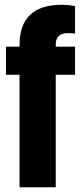

<svg xmlns="http://www.w3.org/2000/svg" viewBox="-20 -786 335 806"><path d="M62 -597Q62 -766 240 -766Q263 -766 295 -761V-645Q279 -647 265 -647Q214 -647 214 -599V-590H295V-472H214V0H62V-472H5V-590H62Z"/></svg>

Font: Khand Black
Style: Regular
Weight: 900
Designer: Sanchit Sawaria and Jyotish Sonowal (Devanagari), Satya Rajpurohit (Latin)
Foundry: Indian Type Foundry
Version: Version 2.000;PS 1.0;hotconv 1.0.79;makeotf.lib2.5.61930